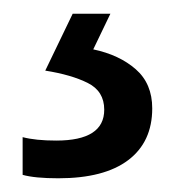

<svg xmlns="http://www.w3.org/2000/svg" viewBox="-20 -20 257 280"><path d="M202 138Q202 187 167 213.5Q132 240 65 240Q31 240 13 235V180Q32 185 62 185Q132 185 132 140Q132 113 108 101Q84 89 46 83L86 0H141L116 52Q154 60 178 81Q202 102 202 138Z"/></svg>

Font: Noto Sans Hebrew SemiCondensed
Style: Regular
Weight: 400
Width: 4
Designer: Monotype Design Team
Foundry: Monotype Imaging Inc.
Version: Version 2.004; ttfautohint (v1.8.4.7-5d5b)